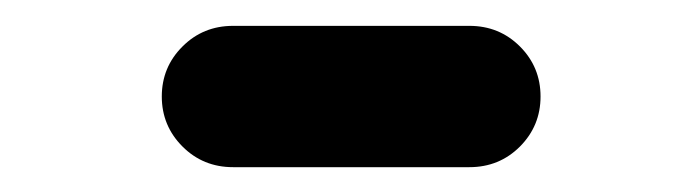

<svg xmlns="http://www.w3.org/2000/svg" viewBox="-20 -571 540 150"><path d="M162.1 -440.4Q138.7 -440.4 122.6 -456.5Q106.4 -472.7 106.4 -495.6Q106.4 -518.6 122.6 -534.7Q138.7 -550.8 162.1 -550.8H346.7Q370.1 -550.8 386.2 -534.7Q402.3 -518.6 402.3 -495.6Q402.3 -472.7 386.2 -456.5Q370.1 -440.4 346.7 -440.4Z"/></svg>

Font: Rounded Mgen+ 1m bold
Style: Bold
Weight: 700
Designer: [Source Han Sans]
Ryoko NISHIZUKA  (kana & ideographs); Paul D. Hunt (Latin, Greek & Cyrillic); Wenlong ZHANG  (bopomofo
Version: Version 1.059.20150602